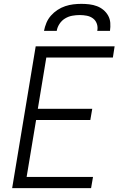

<svg xmlns="http://www.w3.org/2000/svg" viewBox="-20 -975 640 995"><path d="M43 0 165 -735H574L565 -677H220L176 -411H458L448 -353H167L118 -58H462L452 0ZM208 -815Q212 -836 220.5 -856.5Q229 -877 244 -894Q259 -911 278 -923.5Q297 -936 318 -943Q339 -950 360 -952.5Q381 -955 402 -955Q423 -955 443.5 -952.5Q464 -950 482.5 -943Q501 -936 516 -923.5Q531 -911 540.5 -894Q550 -877 551.5 -856.5Q553 -836 550 -815H484Q488 -834 482 -851.5Q476 -869 462 -879.5Q448 -890 430 -893.5Q412 -897 393 -897Q374 -897 354.5 -893.5Q335 -890 317.5 -879.5Q300 -869 288.5 -851.5Q277 -834 274 -815Z"/></svg>

Font: Iosevka SS04 Light Extended
Style: Italic
Weight: 300
Width: 7
Italic angle: -9°
Monospace: yes
Designer: Belleve Invis
Foundry: Belleve Invis
Version: Version 19.0.0; ttfautohint (v1.8.4)